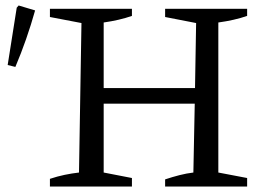

<svg xmlns="http://www.w3.org/2000/svg" viewBox="-20 -680 961 700"><path d="M162 0V-28Q189 -37 215.5 -42.5Q242 -48 268 -51L277 -596L162 -618V-648H461V-622Q438 -614 412 -608Q386 -602 358 -598V-359H691L695 -596L582 -618V-648H881V-622Q858 -614 831.5 -608Q805 -602 776 -598V-51L881 -31V0H582V-26Q609 -35 634.5 -41.5Q660 -48 685 -51L690 -302H358V-51L461 -31V0ZM36 -436 8 -443 41 -652 48 -660 108 -642Q78 -535 36 -436Z"/></svg>

Font: Piazzolla SC
Style: Regular
Weight: 400
Designer: Juan Pablo del Peral
Foundry: Huerta Tipografica
Version: Version 1.330